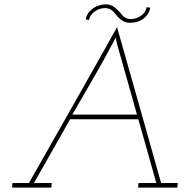

<svg xmlns="http://www.w3.org/2000/svg" viewBox="-20 -856 864 876"><path d="M509 -789Q522 -773 537.5 -762.5Q553 -752 573 -752Q590 -752 607 -757Q624 -762 638 -774Q648 -782 655.5 -794Q663 -806 666 -821Q661 -822 657.5 -822Q654 -822 649 -823Q645 -806 636.5 -796Q628 -786 617 -780Q606 -774 595.5 -771.5Q585 -769 577 -769Q563 -769 552 -775Q541 -781 528 -799Q514 -815 498.5 -825.5Q483 -836 463 -836Q448 -836 434 -832Q420 -828 406 -819Q394 -811 384 -798Q374 -785 371 -767Q374 -766 378 -766Q382 -766 386 -765Q390 -781 399 -791.5Q408 -802 418 -807Q428 -814 439.5 -816.5Q451 -819 459 -819Q473 -819 484 -813Q495 -807 509 -789ZM37 -21 35 0H214L216 -21H135L300 -312H611Q632 -239 652.5 -166Q673 -93 693 -21H612L610 0H789L791 -21H715Q665 -199 615 -376Q565 -553 514 -732Q414 -553 313.5 -376Q213 -199 112 -21ZM310 -333Q356 -414 403.5 -495Q451 -576 494 -658Q495 -660 498 -665.5Q501 -671 508 -685L513 -659L605 -333Z"/></svg>

Font: Josefin Slab Thin ExtraLight
Style: Italic
Weight: 250
Italic angle: -12°
Version: Version 2.000